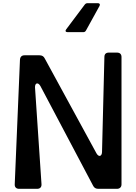

<svg xmlns="http://www.w3.org/2000/svg" viewBox="-20 -1192 860 1212"><path d="M407 -989H505C513 -989 519 -992 523 -1000L608 -1154C614 -1164 609 -1172 598 -1172H533C525 -1172 520 -1169 515 -1163L398 -1007C390 -997 394 -989 407 -989ZM101 0H214C233 0 243 -11 242 -29L201 -640C200 -669 220 -675 235 -649L567 -21C574 -6 585 0 601 0H718C736 0 747 -11 747 -28V-832C747 -850 737 -860 718 -860H668C649 -860 639 -851 639 -832L624 -232C623 -204 603 -199 589 -224L263 -822C256 -837 245 -843 229 -843H135C117 -843 107 -833 106 -814L73 -29C72 -11 82 0 101 0Z"/></svg>

Font: OpenDyslexic3
Style: Regular
Weight: 400
Designer: Abelardo Gonzalez
Version: Version 3.001;PS 003.001;hotconv 1.0.88;makeotf.lib2.5.64775